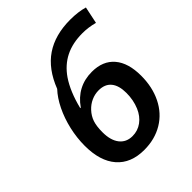

<svg xmlns="http://www.w3.org/2000/svg" viewBox="-205 -844 974 974"><g transform="rotate(-45 282.0 -357.5)"><path d="M62.5 -218.8Q62.5 -275.9 75.7 -333.3Q88.9 -390.6 113 -439.9Q137.2 -489.3 168 -522Q208 -625 281 -674.3Q354 -723.6 462.9 -723.6Q520 -723.6 563 -710.9L543.9 -619.6Q501 -631.3 458 -631.3Q387.2 -631.3 335 -605.2Q282.7 -579.1 246.1 -525.9Q205.1 -465.3 181.6 -370.1H185.5Q215.8 -414.1 258.1 -436.5Q300.3 -459 353.5 -459Q432.1 -459 474.4 -409.4Q516.6 -359.9 516.6 -267.6Q516.6 -187 485.4 -123.5Q454.1 -60.1 396.5 -25.4Q337.9 9.8 261.7 9.8Q166 9.8 114.3 -49.6Q62.5 -108.9 62.5 -218.8ZM383.8 -165Q401.9 -208 401.9 -258.8Q401.9 -312.5 378.9 -340.3Q356 -368.2 311.5 -368.2Q284.2 -368.2 259 -356.9Q233.9 -345.7 214.4 -324.7Q193.4 -302.2 184.1 -274.7Q174.8 -247.1 174.8 -203.6Q174.8 -146 199.7 -114Q224.6 -82 269 -82Q307.1 -82 337.2 -104Q367.2 -126 383.8 -165Z"/></g></svg>

Font: Viking Open Sans Light
Style: Bold Italic
Weight: 600
Italic angle: -12°
Foundry: Ascender Corporation
Version: Version 2.000